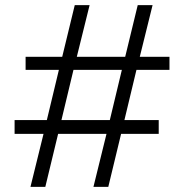

<svg xmlns="http://www.w3.org/2000/svg" viewBox="-20 -730 720 750"><path d="M642 -457H513L466 -261H600V-207H453L403 0H345L396 -207H207L157 0H99L150 -207H37V-261H163L210 -457H80V-508H223L272 -710H330L280 -508H469L518 -710H576L526 -508H642ZM409 -261 456 -457H267L220 -261Z"/></svg>

Font: Oxford Sans
Style: Regular
Weight: 400
Designer: Matt McInerney, Pablo Impallari, Rodrigo Fuenzalida
Foundry: Matt McInerney, Pablo Impallari, Rodrigo Fuenzalida
Version: Version 3.000g; ttfautohint (v1.5) -l 8 -r 28 -G 28 -x 14 -D